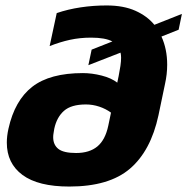

<svg xmlns="http://www.w3.org/2000/svg" viewBox="-20 -674 687 704"><path d="M234 10Q120 10 62.5 -32.5Q5 -75 5 -151Q5 -175 11 -202Q34 -306 98.5 -356Q163 -406 284 -406Q317 -406 352.5 -397Q388 -388 410 -371L415 -395Q419 -415 421.5 -432Q424 -449 424 -462Q424 -467 423.5 -472Q423 -477 422 -481L304 -435L316 -492L392 -522Q366 -536 314 -536Q273 -536 236.5 -528Q200 -520 162 -505L188 -626Q229 -640 275.5 -647Q322 -654 371 -654Q433 -654 476.5 -634.5Q520 -615 546 -583L647 -623L635 -565L572 -540Q593 -494 593 -437Q593 -419 591 -401.5Q589 -384 585 -366L561 -251Q533 -121 456.5 -55.5Q380 10 234 10ZM259 -113Q308 -113 337 -137Q366 -161 377 -213L387 -261Q368 -275 344 -283Q320 -291 295 -291Q241 -291 214.5 -267.5Q188 -244 179 -202Q178 -194 176.5 -186.5Q175 -179 175 -171Q175 -143 194 -128Q213 -113 259 -113Z"/></svg>

Font: Kanit
Style: Bold Italic
Weight: 700
Italic angle: -12°
Designer: Katatrad Team
Foundry: CadsonDemak
Version: Version 2.000; ttfautohint (v1.8.3)